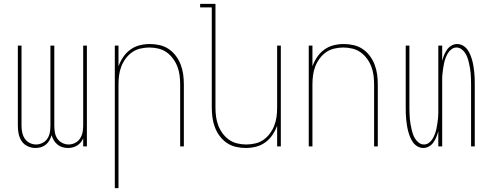

<svg xmlns="http://www.w3.org/2000/svg" viewBox="-20 -755 2540 990"><path d="M163 8Q142 8 122.5 -1Q103 -10 91.5 -27.5Q80 -45 76 -65.5Q72 -86 72 -107V-520H91V-107Q91 -89 94.5 -72Q98 -55 107.5 -40.5Q117 -26 133 -18Q149 -10 166 -10Q183 -10 199 -18Q215 -26 224.5 -40.5Q234 -55 237 -72Q240 -89 240 -107V-520H260V-107Q260 -89 263 -72Q266 -55 275.5 -40.5Q285 -26 301 -18Q317 -10 334 -10Q351 -10 367 -18Q383 -26 392.5 -40.5Q402 -55 405.5 -72Q409 -89 409 -107V-520H428V0H409V-42Q404 -30 396 -20.5Q388 -11 377.5 -4.5Q367 2 355 5Q343 8 331 8Q316 8 302 4Q288 0 276.5 -9.5Q265 -19 257.5 -31.5Q250 -44 246 -58Q242 -44 235 -31.5Q228 -19 216.5 -9.5Q205 0 191 4Q177 8 163 8Z M572 215V-520H591V-413Q600 -438 615 -460.5Q630 -483 652 -499Q674 -515 700 -521.5Q726 -528 753 -528Q779 -528 804.5 -522Q830 -516 851 -501.5Q872 -487 887.5 -466Q903 -445 912 -421Q921 -397 924.5 -371.5Q928 -346 928 -320V0H909V-320Q909 -343 906 -366.5Q903 -390 894.5 -412Q886 -434 872 -453Q858 -472 839 -485.5Q820 -499 796.5 -504.5Q773 -510 750 -510Q727 -510 703.5 -504.5Q680 -499 661 -485.5Q642 -472 628 -453Q614 -434 605.5 -412Q597 -390 594 -366.5Q591 -343 591 -320V215Z M1247 8Q1221 8 1195.5 2Q1170 -4 1149 -18.5Q1128 -33 1112.5 -54Q1097 -75 1088 -99Q1079 -123 1075.5 -148.5Q1072 -174 1072 -200V-717H1012V-735H1091V-200Q1091 -177 1094 -153.5Q1097 -130 1105.5 -108Q1114 -86 1128 -67Q1142 -48 1161 -34.5Q1180 -21 1203.5 -15.5Q1227 -10 1250 -10Q1273 -10 1296.5 -15.5Q1320 -21 1339 -34.5Q1358 -48 1372 -67Q1386 -86 1394.5 -108Q1403 -130 1406 -153.5Q1409 -177 1409 -200V-520H1428V0H1409V-107Q1400 -82 1385 -59.5Q1370 -37 1348 -21Q1326 -5 1300 1.5Q1274 8 1247 8Z M1572 0V-520H1591V-413Q1600 -438 1615 -460.5Q1630 -483 1652 -499Q1674 -515 1700 -521.5Q1726 -528 1753 -528Q1779 -528 1804.5 -522Q1830 -516 1851 -501.5Q1872 -487 1887.5 -466Q1903 -445 1912 -421Q1921 -397 1924.5 -371.5Q1928 -346 1928 -320V0H1909V-320Q1909 -343 1906 -366.5Q1903 -390 1894.5 -412Q1886 -434 1872 -453Q1858 -472 1839 -485.5Q1820 -499 1796.5 -504.5Q1773 -510 1750 -510Q1727 -510 1703.5 -504.5Q1680 -499 1661 -485.5Q1642 -472 1628 -453Q1614 -434 1605.5 -412Q1597 -390 1594 -366.5Q1591 -343 1591 -320V0Z M2163 8Q2147 8 2133 0Q2119 -8 2110 -20.5Q2101 -33 2095 -47.5Q2089 -62 2085 -77Q2081 -92 2078.5 -107.5Q2076 -123 2074.5 -138Q2073 -153 2072.5 -168.5Q2072 -184 2072 -200V-520H2091V-200Q2091 -186 2091.5 -172Q2092 -158 2093 -144.5Q2094 -131 2096.5 -117Q2099 -103 2102 -89.5Q2105 -76 2109.5 -63Q2114 -50 2121.5 -38.5Q2129 -27 2140.5 -18.5Q2152 -10 2166 -10Q2180 -10 2191.5 -18.5Q2203 -27 2210 -38.5Q2217 -50 2222 -63Q2227 -76 2230 -89.5Q2233 -103 2235 -117Q2237 -131 2238.5 -144.5Q2240 -158 2240 -172Q2240 -186 2240 -200V-520H2260V-441Q2264 -457 2270 -471.5Q2276 -486 2285 -499Q2294 -512 2308 -520Q2322 -528 2337 -528Q2353 -528 2367 -520Q2381 -512 2390 -499.5Q2399 -487 2405 -472.5Q2411 -458 2415 -443Q2419 -428 2421.5 -412.5Q2424 -397 2425.5 -382Q2427 -367 2427.5 -351.5Q2428 -336 2428 -320V0H2409V-320Q2409 -334 2408.5 -348Q2408 -362 2407 -375.5Q2406 -389 2403.5 -403Q2401 -417 2398 -430.5Q2395 -444 2390.5 -457Q2386 -470 2378.5 -481.5Q2371 -493 2359.5 -501.5Q2348 -510 2334 -510Q2320 -510 2308.5 -501.5Q2297 -493 2290 -481.5Q2283 -470 2278 -457Q2273 -444 2270 -430.5Q2267 -417 2265 -403Q2263 -389 2261.5 -375.5Q2260 -362 2260 -348Q2260 -334 2260 -320V0H2240V-79Q2236 -63 2230 -48.5Q2224 -34 2215 -21Q2206 -8 2192 0Q2178 8 2163 8Z"/></svg>

Font: Iosevka Term Curly Thin
Style: Regular
Weight: 100
Designer: Belleve Invis
Foundry: Belleve Invis
Version: Version 32.3.0